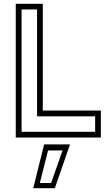

<svg xmlns="http://www.w3.org/2000/svg" viewBox="-20 -720 586 1005"><path d="M62.5 0V-700H204V-141.5H508V0ZM93 -30H478V-111H174V-670.5H93ZM154 265 211 36H346.5L267 265ZM188.5 238H247.5L307.5 67.5H231.5Z"/></svg>

Font: Tourney Light
Style: Regular
Weight: 300
Version: Version 1.015